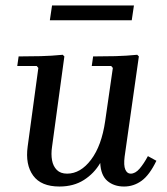

<svg xmlns="http://www.w3.org/2000/svg" viewBox="-20 -671 611 701"><path d="M520 -101 551 -84Q526 -32 497 -11Q468 10 433 10Q396 10 372 -10.5Q348 -31 346 -76Q324 -38 286.5 -14Q249 10 197 10Q130 10 101 -30Q72 -70 81 -136L120 -423L114 -430H43L48 -465Q89 -465 129 -466Q169 -467 209 -471L215 -465L170 -135Q166 -108 170 -86Q174 -64 187.5 -50.5Q201 -37 225 -37Q274 -37 312.5 -88Q351 -139 364 -229L392 -423L386 -430H315L320 -465Q361 -465 401 -466Q441 -467 481 -471L487 -465L435 -99Q431 -67 437.5 -52Q444 -37 457 -37Q474 -37 489.5 -55Q505 -73 520 -101ZM170 -651H469L461 -597H162Z"/></svg>

Font: Brygada 1918 Medium
Style: Italic
Weight: 500
Italic angle: -8°
Designer: Mateusz Machalski | Borys Kosmynka | Przemek Hoffer
Foundry: NIEPODLEGLA 2018
Version: Version 3.006